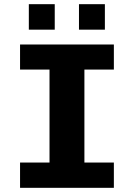

<svg xmlns="http://www.w3.org/2000/svg" viewBox="-20 -899 640 919"><path d="M76 0V-121H217V-566H76V-686H525V-566H384V-121H525V0ZM118 -757V-879H242V-757ZM358 -757V-879H482V-757Z"/></svg>

Font: Chivo Mono
Style: Bold
Weight: 700
Monospace: yes
Designer: Hector Gatti
Foundry: Omnibus-Type
Version: Version 1.008; ttfautohint (v1.8.4.7-5d5b)